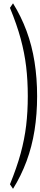

<svg xmlns="http://www.w3.org/2000/svg" viewBox="-20 -946 246 1167"><path d="M148.9 -361.8Q148.9 -457.5 138.9 -541.3Q128.9 -625 105.7 -710.7Q82.5 -796.4 40.5 -898.4L59.1 -925.8Q108.4 -846.7 141.4 -757.8Q174.3 -668.9 189.9 -569.8Q205.6 -470.7 205.6 -361.8Q205.6 -252 189.9 -153.6Q174.3 -55.2 141.4 33.7Q108.4 122.6 59.1 201.7L40.5 174.3Q82 72.8 105.5 -13.2Q128.9 -99.1 138.9 -182.6Q148.9 -266.1 148.9 -361.8Z"/></svg>

Font: Scarab Serif
Style: Condensed
Weight: 400
Designer: John Roberts
Foundry: Scarab
Version: 1.0